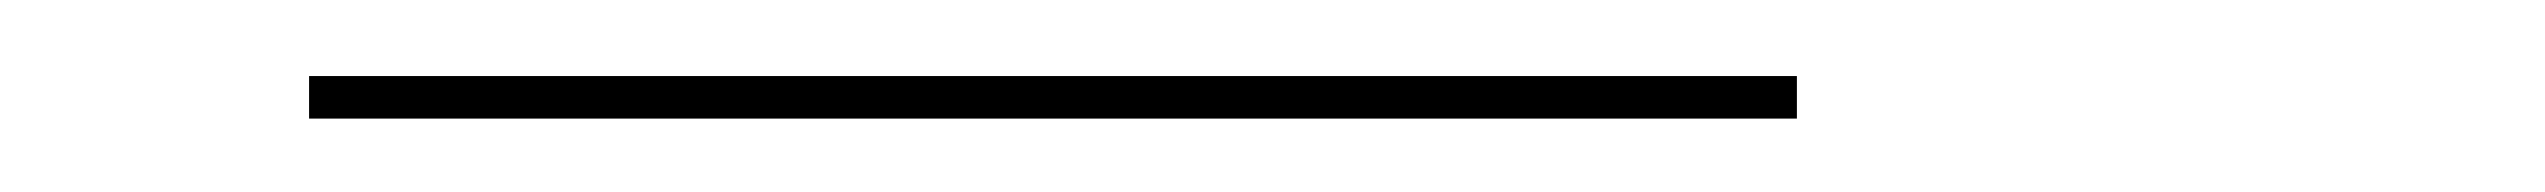

<svg xmlns="http://www.w3.org/2000/svg" viewBox="-20 75 676 51"><path d="M62.1 106.5V95.2H457.3V106.5Z"/></svg>

Font: Playfair 144pt
Style: Regular
Weight: 400
Designer: Claus Eggers Sørensen
Foundry: Claus Eggers Sørensen
Version: Version 2.001;gftools[0.9.30]